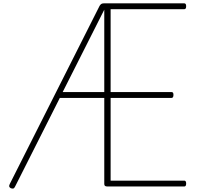

<svg xmlns="http://www.w3.org/2000/svg" viewBox="-20 -1116 1194 1149"><path d="M1083 0H623Q613 0 608.5 -3.5Q604 -7 604 -15V-530H338L71 -1Q66 10 60 12Q54 14 44 10Q36 5 35 -0.5Q34 -6 39 -16L576 -1081Q581 -1089 586.5 -1092.5Q592 -1096 602 -1096H1083Q1088 -1096 1091 -1092Q1094 -1088 1094 -1079Q1094 -1069 1091 -1065Q1088 -1061 1083 -1061H642V-565H1007Q1012 -565 1015 -561.5Q1018 -558 1018 -548Q1018 -539 1015 -534.5Q1012 -530 1007 -530H642V-35H1083Q1088 -35 1091 -31Q1094 -27 1094 -18Q1094 -8 1091 -4Q1088 0 1083 0ZM355 -565H604V-1058Z"/></svg>

Font: Playwrite FR Moderne Thin
Style: Regular
Weight: 250
Version: Version 1.002